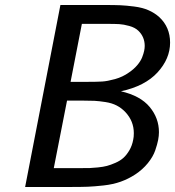

<svg xmlns="http://www.w3.org/2000/svg" viewBox="-20 -745 698 765"><path d="M657.7 -575.2Q657.7 -511.2 607.7 -456.5Q557.6 -401.9 461.9 -381.3Q539.6 -363.3 576.4 -318.8Q613.3 -274.4 613.3 -218.3Q613.3 -204.1 610.1 -187.3Q606.9 -170.4 598.4 -145.5Q589.8 -120.6 569.1 -95Q548.3 -69.3 518.6 -49.8Q491.7 -32.2 461.2 -21.2Q430.7 -10.3 392.8 -6.1Q355 -2 330.1 -1Q305.2 0 259.8 0H80.1L220.7 -725.1H396Q436.5 -725.1 459.5 -724.1Q482.4 -723.1 514.9 -719Q547.4 -714.8 571.5 -704.3Q595.7 -693.8 614.7 -676.8Q657.7 -636.7 657.7 -575.2ZM247.1 -344.2 194.3 -75.2H301.8Q303.7 -75.2 307.6 -75.2Q326.2 -75.2 337.2 -75.4Q348.1 -75.7 369.9 -77.9Q391.6 -80.1 406.2 -84Q420.9 -87.9 439.9 -96.2Q459 -104.5 471.7 -116Q484.4 -127.4 495.4 -146Q506.3 -164.6 510.7 -188Q513.2 -198.7 513.2 -214.4Q513.2 -262.2 480 -297.9Q464.4 -314.5 445.1 -324.5Q425.8 -334.5 400.1 -338.4Q374.5 -342.3 356.4 -343.3Q338.4 -344.2 306.6 -344.2ZM261.2 -418.9H328.6Q366.7 -418.9 387.2 -420.2Q407.7 -421.4 438.5 -429.9Q469.2 -438.5 493.7 -456.1Q513.2 -469.2 526.9 -485.4Q540.5 -501.5 546.4 -516.6Q552.2 -531.7 554.4 -542.5Q556.6 -553.2 556.6 -562Q556.6 -597.7 531.7 -622.1Q518.1 -635.3 495.1 -641.6Q472.2 -647.9 455.1 -648.9Q438 -649.9 406.2 -649.9H306.2Z"/></svg>

Font: Aurulent Sans
Style: Italic
Weight: 400
Italic angle: -11°
Version: Version 2007.05.04